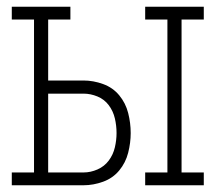

<svg xmlns="http://www.w3.org/2000/svg" viewBox="-20 -550 640 570"><path d="M411 0V-38H477V-492H411V-530H585V-492H519V-38H585V0ZM15 0V-38H81V-492H15V-530H189V-492H123V-311H228Q257 -311 286 -300.5Q315 -290 334 -267Q353 -244 360.5 -214.5Q368 -185 368 -155Q368 -126 360.5 -96.5Q353 -67 334 -44Q315 -21 286 -10.5Q257 0 228 0ZM123 -38H228Q249 -38 269.5 -47Q290 -56 303 -73.5Q316 -91 321 -112.5Q326 -134 326 -155Q326 -177 321 -198.5Q316 -220 303 -237.5Q290 -255 269.5 -263.5Q249 -272 228 -272H123Z"/></svg>

Font: Iosevka Curly Slab XLtEx
Style: Regular
Weight: 200
Width: 7
Monospace: yes
Designer: Belleve Invis
Foundry: Belleve Invis
Version: Version 11.1.0; ttfautohint (v1.8.3)